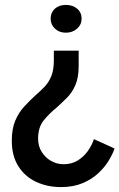

<svg xmlns="http://www.w3.org/2000/svg" viewBox="-20 -558 486 781"><path d="M300 -352V-291Q300 -242 286.5 -211.5Q273 -181 253 -161Q233 -141 211 -121Q180 -96 157.5 -68Q135 -40 135 6Q135 37 150 60.5Q165 84 188.5 97Q212 110 238 110Q271 110 295 95.5Q319 81 336 58Q353 35 362 8L446 46Q439 67 423 94Q407 121 380.5 146Q354 171 316 187Q278 203 228 203Q172 203 126.5 181.5Q81 160 54.5 118Q28 76 28 14Q28 -34 42 -67Q56 -100 78 -124Q100 -148 124 -170Q145 -188 162 -206Q179 -224 189 -249Q199 -274 199 -313V-352ZM248 -538Q276 -538 294 -522.5Q312 -507 312 -482Q312 -458 293.5 -441.5Q275 -425 248 -425Q221 -425 203.5 -441.5Q186 -458 186 -482Q186 -507 203 -522.5Q220 -538 248 -538Z"/></svg>

Font: Reem Kufi
Style: Regular
Weight: 400
Designer: Khaled Hosny
Version: Version 1.6